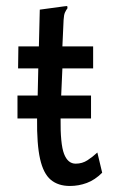

<svg xmlns="http://www.w3.org/2000/svg" viewBox="-20 -606 390 637"><path d="M212 11Q173 11 148.5 -9.5Q124 -30 113 -78.5Q102 -127 103 -213H38V-289H105L107 -379H40L41 -452H109L112 -574L193 -585L203 -586L204 -579Q199 -572 195.5 -564.5Q192 -557 191 -540L187 -452H289V-379H187L183 -289H282V-213H181Q180 -128 192.5 -95.5Q205 -63 231 -63Q253 -63 270.5 -74.5Q288 -86 303 -100L319 -33Q295 -9 268 1Q241 11 212 11Z"/></svg>

Font: Inconsolata ExtraCondensed SemiBold
Style: Regular
Weight: 600
Width: 2
Monospace: yes
Designer: Raph Levien, Cyreal, Brenton Simpson
Foundry: Raph Levien, Cyreal, Google
Version: Version 3.001; ttfautohint (v1.8.2.53-6de2)